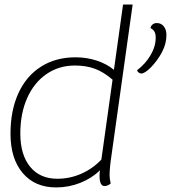

<svg xmlns="http://www.w3.org/2000/svg" viewBox="-20 -811 749 841"><path d="M468 -128Q460 -75 460 -43Q460 -26 465 -8Q461 -3 453 0.5Q445 4 438 4Q416 4 416 -41Q416 -54 418 -65Q382 -30 331.5 -10Q281 10 226 10Q133 10 79.5 -53Q26 -116 26 -225Q26 -327 60.5 -402.5Q95 -478 159.5 -519Q224 -560 311 -560Q360 -560 404 -545.5Q448 -531 479 -505L519 -791H561ZM473 -462Q435 -495 396.5 -509.5Q358 -524 308 -524Q238 -524 183.5 -486.5Q129 -449 99 -381.5Q69 -314 69 -226Q69 -133 112 -80.5Q155 -28 231 -28Q286 -28 336 -50Q386 -72 424 -112ZM581 -504Q616 -530 639 -568.5Q662 -607 662 -646Q662 -663 656.5 -672.5Q651 -682 639 -688Q641 -698 648.5 -704Q656 -710 667 -710Q686 -710 697.5 -695.5Q709 -681 709 -657Q709 -620 690 -583.5Q671 -547 641 -516Q614 -489 599 -489Q593 -489 587 -493.5Q581 -498 581 -504Z"/></svg>

Font: Krub ExtraLight
Style: Italic
Weight: 275
Italic angle: -8°
Designer: Ekaluck Peanpanawate
Foundry: Cadson Demak Co.,Ltd.
Version: Version 1.000; ttfautohint (v1.6)